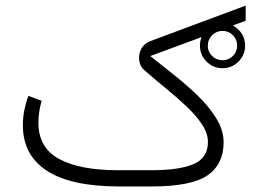

<svg xmlns="http://www.w3.org/2000/svg" viewBox="-20 -673 951 693"><path d="M701.7 -508.3Q701.7 -542 725.6 -565.9Q749.5 -589.8 783.2 -589.8Q816.9 -589.8 840.8 -565.9Q864.7 -542 864.7 -508.3Q864.7 -474.6 840.8 -450.7Q816.9 -426.8 783.2 -426.8Q749.5 -426.8 725.6 -450.7Q701.7 -474.6 701.7 -508.3ZM730 -508.3Q730 -486.3 745.6 -470.9Q761.2 -455.6 783.2 -455.6Q805.2 -455.6 820.6 -470.9Q835.9 -486.3 835.9 -508.3Q835.9 -530.3 820.6 -545.9Q805.2 -561.5 783.2 -561.5Q761.2 -561.5 745.6 -545.9Q730 -530.3 730 -508.3ZM527.3 -58.6Q627 -58.6 678.7 -80.8Q730.5 -103 730.5 -160.6Q730.5 -191.4 709.5 -223.4Q688.5 -255.4 654.5 -287.6Q620.6 -319.8 580.3 -352.8Q540 -385.7 502 -418.9Q481.9 -435.5 481.9 -465.3Q481.9 -482.9 491.7 -499.8Q501.5 -516.6 523.4 -524.9L866.7 -652.8V-598.1L522.5 -470.7Q560.5 -439.9 606.2 -404.1Q651.9 -368.2 693.1 -328.4Q734.4 -288.6 760.7 -245.8Q787.1 -203.1 787.1 -159.2Q787.1 -80.1 728.8 -40Q670.4 0 527.8 0H410.2Q236.8 0 149.7 -56.4Q62.5 -112.8 62.5 -221.7Q62.5 -249 67.9 -275.6Q73.2 -302.2 82.5 -327.1L130.4 -309.1Q118.7 -269.5 118.7 -229Q119.1 -138.7 194.6 -98.6Q270 -58.6 405.3 -58.6Z"/></svg>

Font: Vazir Thin
Style: Thin
Weight: 100
Designer: Saber Rastikerdar
Foundry: Saber Rastikerdar
Version: Version 30.0.0